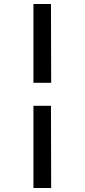

<svg xmlns="http://www.w3.org/2000/svg" viewBox="-20 -823 420 953"><path d="M146 -412V-803H233L234 -412ZM146 110V-298H233L234 110Z"/></svg>

Font: Literata 36pt
Style: Bold
Weight: 700
Designer: Latin by Veronika Burian and Jose Scaglione. Greek by Irene Vlachou. Cyrillic by Vera Evstafieva.
Foundry: TypeTogether
Version: Version 3.002